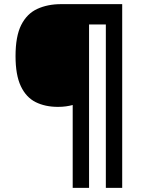

<svg xmlns="http://www.w3.org/2000/svg" viewBox="-20 -780 695 927"><path d="M570 127H491V-662H410V127H331V-273Q316 -269 298.5 -266.5Q281 -264 260 -264Q198 -264 152 -287Q106 -310 80.5 -364Q55 -418 55 -509Q55 -605 82.5 -659.5Q110 -714 160 -737Q210 -760 275 -760H570Z"/></svg>

Font: Noto Sans Gujarati
Style: Regular
Weight: 400
Designer: Jelle Bosma - Monotype Design Team, Universal Thirst
Foundry: Monotype Imaging Inc.
Version: Version 2.102